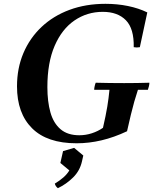

<svg xmlns="http://www.w3.org/2000/svg" viewBox="-20 -735 809 1005"><path d="M381 15Q227 15 148 -63.5Q69 -142 69 -283Q69 -378 102.5 -457Q136 -536 197.5 -594Q259 -652 344 -683.5Q429 -715 532 -715Q594 -715 650 -703.5Q706 -692 751 -670L712 -488Q696 -485 680 -488Q682 -585 639 -629Q596 -673 518 -673Q436 -673 370 -628Q304 -583 266 -495Q228 -407 228 -279Q228 -203 244 -146.5Q260 -90 297 -58.5Q334 -27 395 -27Q429 -27 461 -37.5Q493 -48 519 -66Q534 -131 541.5 -176.5Q549 -222 553 -265H473Q473 -273 475.5 -284Q478 -295 481 -302Q516 -301 553.5 -300.5Q591 -300 630 -300Q665 -300 696.5 -300.5Q728 -301 762 -302Q762 -294 759.5 -283.5Q757 -273 754 -265H702Q692 -235 683 -203.5Q674 -172 665 -134.5Q656 -97 645 -48Q577 -16 511.5 -0.5Q446 15 381 15ZM368 39 416 79 409 110Q398 159 362.5 194Q327 229 283 250Q270 240 267 226Q292 211 311.5 194Q331 177 343 157L296 118L310 56Z"/></svg>

Font: Poltawski Nowy SemiBold
Style: Italic
Weight: 600
Italic angle: -12°
Version: Version 1.001;gftools[0.9.25]